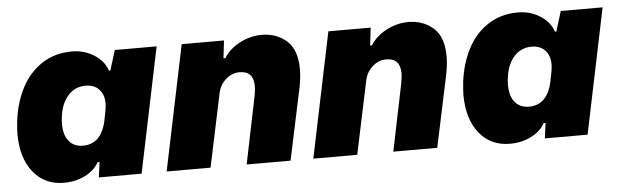

<svg xmlns="http://www.w3.org/2000/svg" viewBox="-41 -688 2682 832"><g transform="rotate(-5 1299.5 -272.0)"><path d="M25 -219Q25 -236 29 -276Q39 -355 72 -418Q105 -481 161 -517.5Q217 -554 291 -554Q344 -554 387 -527Q430 -500 444 -457H450L477 -544H659L546 0H360L369 -66L361 -67Q342 -32 300.5 -11Q259 10 208 10Q124 10 74.5 -52Q25 -114 25 -219ZM405 -241 414 -287Q417 -304 417 -318Q417 -355 396 -378Q375 -401 337 -401Q292 -401 262 -368.5Q232 -336 224 -281Q221 -262 221 -245Q221 -196 243 -169.5Q265 -143 304 -143Q383 -143 405 -241Z M768 -544H952L943 -467H951Q975 -506 1021 -530Q1067 -554 1117 -554Q1180 -554 1224.5 -515.5Q1269 -477 1269 -391Q1269 -356 1260 -311L1194 0H1003L1063 -292Q1068 -319 1068 -335Q1068 -401 1007 -401Q973 -401 946 -376.5Q919 -352 912 -313L846 0H655Z M1406 -544H1590L1581 -467H1589Q1613 -506 1659 -530Q1705 -554 1755 -554Q1818 -554 1862.5 -515.5Q1907 -477 1907 -391Q1907 -356 1898 -311L1832 0H1641L1701 -292Q1706 -319 1706 -335Q1706 -401 1645 -401Q1611 -401 1584 -376.5Q1557 -352 1550 -313L1484 0H1293Z M1965 -219Q1965 -236 1969 -276Q1979 -355 2012 -418Q2045 -481 2101 -517.5Q2157 -554 2231 -554Q2284 -554 2327 -527Q2370 -500 2384 -457H2390L2417 -544H2599L2486 0H2300L2309 -66L2301 -67Q2282 -32 2240.5 -11Q2199 10 2148 10Q2064 10 2014.5 -52Q1965 -114 1965 -219ZM2345 -241 2354 -287Q2357 -304 2357 -318Q2357 -355 2336 -378Q2315 -401 2277 -401Q2232 -401 2202 -368.5Q2172 -336 2164 -281Q2161 -262 2161 -245Q2161 -196 2183 -169.5Q2205 -143 2244 -143Q2323 -143 2345 -241Z"/></g></svg>

Font: Mona Sans Black
Style: Italic
Weight: 900
Italic angle: -11.7°
Designer: Deni Anggara
Foundry: GitHub
Version: Version 2.000